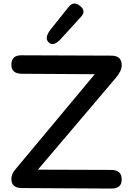

<svg xmlns="http://www.w3.org/2000/svg" viewBox="-20 -1051 733 1096"><path d="M436.5 -1017.6Q473.1 -988.8 443.4 -956.1L327.6 -829.1Q285.2 -782.2 257.3 -809.6Q231 -835.4 271 -885.3L372.6 -1012.2Q400.4 -1046.9 436.5 -1017.6ZM641.1 -606.4 196.3 -82.5 614.7 -81.1Q675.3 -81.1 674.8 -25.9Q674.8 25.9 614.3 25.4L104.5 22.5Q44.9 22 44.9 -28.8Q44.9 -56.6 64.9 -80.6L521 -627.4L104.5 -629.9Q44.9 -630.4 44.9 -681.2Q44.9 -735.4 101.6 -735.4L614.7 -733.4Q675.3 -733.4 674.8 -678.2Q674.8 -646 641.1 -606.4Z"/></svg>

Font: Comic Relief
Style: Regular
Weight: 400
Designer: Jeff Davis
Foundry: Loudifier
Version: Version 1.0